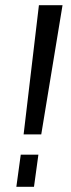

<svg xmlns="http://www.w3.org/2000/svg" viewBox="-20 -720 272 740"><path d="M221 -700 139 -202H71L130 -700ZM128 -124 111 0H43L60 -124Z"/></svg>

Font: Pathway Extreme Condensed
Style: Italic
Weight: 400
Width: 3
Italic angle: -8°
Version: Version 1.001;gftools[0.9.26]